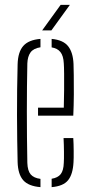

<svg xmlns="http://www.w3.org/2000/svg" viewBox="-20 -765 369 790"><path d="M52.5 -98Q51.5 -141 50.8 -190Q50 -239 50 -291.2Q50 -343.5 50.5 -396.8Q51 -450 52.5 -501Q54 -551.5 76 -576.2Q98 -601 146.5 -605V-570.5Q117.5 -566 105.5 -549.2Q93.5 -532.5 92.5 -504Q91.5 -458 91 -408Q90.5 -358 90.5 -305.8Q90.5 -253.5 91 -200.5Q91.5 -147.5 92.5 -95Q93.5 -62.5 106.2 -47.5Q119 -32.5 146.5 -29V5Q97 1 75.5 -23.5Q54 -48 52.5 -98ZM192.5 5V-29.5Q218 -33.5 229.8 -48.5Q241.5 -63.5 242.5 -95Q243.5 -110 243.2 -139.8Q243 -169.5 241.5 -197H281.5Q283 -174 283.2 -144Q283.5 -114 282.5 -98Q280 -48 260.2 -23.5Q240.5 1 192.5 5ZM136.5 -289V-322H242.5Q243.5 -357.5 243.8 -394.8Q244 -432 243.8 -461.8Q243.5 -491.5 242.5 -504Q241 -535.5 228.5 -551Q216 -566.5 192.5 -570V-605Q240 -600.5 260.2 -575Q280.5 -549.5 282.5 -502Q283 -491 283.5 -456.2Q284 -421.5 283.8 -376.2Q283.5 -331 281.5 -289ZM153.5 -640 229.5 -745H267.5L191.5 -640Z"/></svg>

Font: Big Shoulders Stencil Text Thin Thin
Style: Regular
Weight: 250
Version: Version 2.001